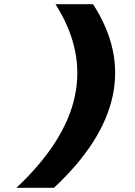

<svg xmlns="http://www.w3.org/2000/svg" viewBox="-20 -690 640 910"><path d="M58 200H236C391 55 483 -90 514 -235C545 -380 515 -525 421 -670H243C334 -527 366 -382 335 -235C304 -88 210 57 58 200Z"/></svg>

Font: LT Wave Mono Black
Style: Italic
Weight: 900
Designer: Daniel Lyons
Version: Version 2.5 (Glyphs App)